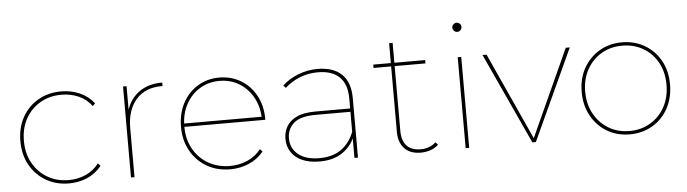

<svg xmlns="http://www.w3.org/2000/svg" viewBox="-46 -898 3891 1087"><g transform="rotate(-5 1900.0 -354.5)"><path d="M308 3Q235 3 177.5 -30.5Q120 -64 87 -123Q54 -182 54 -259Q54 -336 87 -395Q120 -454 177.5 -487Q235 -520 308 -520Q364 -520 412.5 -499Q461 -478 494 -436L480 -421Q450 -462 405 -481.5Q360 -501 308 -501Q241 -501 188 -470.5Q135 -440 104.5 -385.5Q74 -331 74 -259Q74 -187 104.5 -132.5Q135 -78 188 -47Q241 -16 308 -16Q360 -16 405 -36Q450 -56 480 -96L494 -81Q461 -39 412.5 -18Q364 3 308 3Z M660 0V-517H680V-374L678 -377Q699 -445 751.5 -482.5Q804 -520 883 -520V-500Q882 -500 880.5 -500Q879 -500 877 -500Q784 -500 732 -440.5Q680 -381 680 -278V0Z M1225 3Q1150 3 1092 -30.5Q1034 -64 1000.5 -123.5Q967 -183 967 -259Q967 -336 998 -394.5Q1029 -453 1083.5 -486.5Q1138 -520 1206 -520Q1274 -520 1328.5 -487.5Q1383 -455 1414.5 -397Q1446 -339 1446 -264Q1446 -263 1446 -262Q1446 -261 1446 -259H978V-278H1435L1427 -263Q1427 -331 1398 -385Q1369 -439 1319.5 -470Q1270 -501 1206 -501Q1143 -501 1093 -470Q1043 -439 1014.5 -385Q986 -331 986 -263V-259Q986 -188 1017 -133Q1048 -78 1102 -47Q1156 -16 1225 -16Q1277 -16 1323.5 -36Q1370 -56 1401 -96L1415 -82Q1381 -40 1331 -18.5Q1281 3 1225 3Z M1930 0V-123V-140V-338Q1930 -419 1888 -460Q1846 -501 1766 -501Q1708 -501 1660 -481Q1612 -461 1578 -429L1564 -443Q1601 -478 1654 -499Q1707 -520 1765 -520Q1855 -520 1902.5 -474Q1950 -428 1950 -339V0ZM1733 3Q1675 3 1634 -15Q1593 -33 1571.5 -66Q1550 -99 1550 -142Q1550 -179 1567.5 -210.5Q1585 -242 1625 -261.5Q1665 -281 1734 -281H1941V-262H1733Q1645 -262 1607.5 -228.5Q1570 -195 1570 -143Q1570 -85 1613 -50.5Q1656 -16 1733 -16Q1808 -16 1856.5 -50.5Q1905 -85 1930 -148L1940 -135Q1919 -73 1866.5 -35Q1814 3 1733 3Z M2307 3Q2246 3 2214 -32Q2182 -67 2182 -124V-630H2202V-129Q2202 -74 2229 -45Q2256 -16 2308 -16Q2360 -16 2394 -48L2408 -34Q2390 -15 2362.5 -6Q2335 3 2307 3ZM2082 -498V-517H2377V-498Z M2562 0V-517H2582V0ZM2572 -660Q2562 -660 2554 -668Q2546 -676 2546 -686Q2546 -697 2554 -704.5Q2562 -712 2572 -712Q2583 -712 2590.5 -704.5Q2598 -697 2598 -686Q2598 -676 2590.5 -668Q2583 -660 2572 -660Z M2941 0 2703 -517H2726L2955 -14H2947L3176 -517H3199L2961 0Z M3495 3Q3423 3 3366.5 -30.5Q3310 -64 3277 -123.5Q3244 -183 3244 -259Q3244 -336 3277 -394.5Q3310 -453 3366.5 -486.5Q3423 -520 3495 -520Q3567 -520 3624 -486.5Q3681 -453 3713.5 -394.5Q3746 -336 3746 -259Q3746 -183 3713.5 -123.5Q3681 -64 3624 -30.5Q3567 3 3495 3ZM3495 -16Q3561 -16 3613.5 -47Q3666 -78 3696 -133Q3726 -188 3726 -259Q3726 -331 3696 -385.5Q3666 -440 3613.5 -470.5Q3561 -501 3495 -501Q3429 -501 3377 -470.5Q3325 -440 3294.5 -385.5Q3264 -331 3264 -259Q3264 -188 3294.5 -133Q3325 -78 3377 -47Q3429 -16 3495 -16Z"/></g></svg>

Font: Montserrat Thin
Style: Regular
Weight: 100
Designer: Julieta Ulanovsky
Foundry: Julieta Ulanovsky
Version: Version 9.000